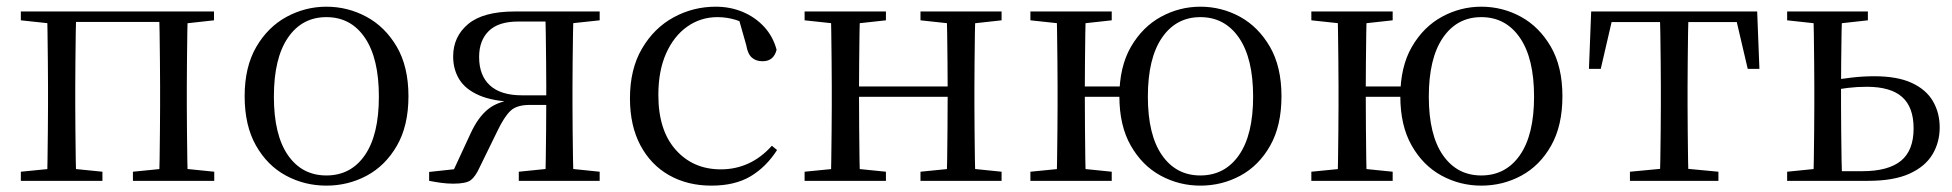

<svg xmlns="http://www.w3.org/2000/svg" viewBox="-20 -551 5949 585"><path d="M123.1 0Q124.3 -24.4 124.8 -65.4Q125.3 -106.3 125.8 -150.3Q126.3 -194.3 126.3 -228.5V-288.3Q126.3 -321.7 125.8 -365.7Q125.3 -409.8 124.8 -450.8Q124.3 -491.8 123.1 -516H212.3Q211.3 -491.7 210.8 -450.7Q210.3 -409.7 209.8 -365.7Q209.3 -321.7 209.3 -288.3V-228.5Q209.3 -194.3 209.8 -150.3Q210.3 -106.3 210.8 -65.4Q211.3 -24.4 212.3 0ZM464.8 0Q465.8 -24.4 466.3 -65.4Q466.8 -106.3 467.3 -150.3Q467.8 -194.3 467.8 -228.5V-288.3Q467.8 -321.7 467.3 -365.7Q466.8 -409.7 466.3 -450.7Q465.8 -491.7 464.8 -516H552.2Q551.2 -491.7 550.7 -450.7Q550.2 -409.7 549.7 -365.7Q549.2 -321.7 549.2 -288.3V-228.5Q549.2 -194.3 549.7 -150.3Q550.2 -106.3 550.7 -65.4Q551.2 -24.4 552.2 0ZM43.5 0V-27.8L152.7 -38.6H184.7L292.1 -27.8V0ZM385 0V-27.8L493.4 -38.6H526.4L632.8 -27.8V0ZM43.5 -489.1V-516H167V-477.4H152.7ZM508.7 -477.4V-516H632V-489.1L526.4 -477.4ZM167 -484.1V-516H508.7V-484.1Z M974.5 14.6Q908.2 14.6 851.4 -15.9Q794.6 -46.5 760 -107.4Q725.4 -168.3 725.4 -257.8Q725.4 -347.6 761.1 -408.5Q796.7 -469.3 853.7 -500Q910.7 -530.6 974.5 -530.6Q1039.2 -530.6 1096.2 -500.1Q1153.2 -469.5 1188.9 -408.7Q1224.5 -347.8 1224.5 -257.8Q1224.5 -168 1189.4 -107.2Q1154.3 -46.3 1097.5 -15.8Q1040.7 14.6 974.5 14.6ZM974.5 -16.4Q1049 -16.4 1091.7 -78.2Q1134.4 -140.1 1134.4 -256.6Q1134.4 -373.4 1091.7 -436.1Q1049 -498.8 974.5 -498.8Q900.1 -498.8 857.3 -436.1Q814.5 -373.4 814.5 -256.6Q814.5 -140.1 857.3 -78.2Q900.1 -16.4 974.5 -16.4Z M1547.8 -516H1807.1V-489.1L1697.9 -477.4L1683.6 -485.4H1558.7Q1498.6 -485.4 1469.2 -456.5Q1439.8 -427.6 1439.8 -377.4Q1439.8 -321 1472.8 -290.8Q1505.9 -260.6 1570 -260.6H1683.6V-231.3H1593.8Q1554.4 -231.3 1535.5 -213.4Q1516.5 -195.6 1496 -152.8L1441.5 -41.4Q1428.5 -12.7 1414.2 -2Q1399.8 8.6 1361.1 8.6Q1342.7 8.6 1324.3 6.1Q1305.9 3.6 1287.5 0V-27.1L1400.2 -39.3L1354 -15.3L1413.4 -143.5Q1436.6 -194.4 1468.2 -219.2Q1499.7 -244 1554.8 -248.8L1550.2 -240.2Q1481.6 -242.4 1439.8 -260.6Q1398 -278.8 1379.3 -309.3Q1360.7 -339.8 1360.7 -378.7Q1360.7 -439.7 1406.6 -477.9Q1452.5 -516 1547.8 -516ZM1641.4 0Q1642.4 -24.4 1642.9 -65.8Q1643.4 -107.3 1643.9 -154Q1644.4 -200.7 1644.4 -240.4V-288.3Q1644.4 -321.7 1643.9 -365.7Q1643.4 -409.7 1642.9 -450.7Q1642.4 -491.8 1641.4 -516H1727.5Q1726.5 -491.8 1725.9 -450.7Q1725.3 -409.7 1724.8 -365.7Q1724.3 -321.7 1724.3 -288.3V-228.5Q1724.3 -194.3 1724.8 -150.3Q1725.3 -106.3 1725.9 -65.3Q1726.5 -24.4 1727.5 0ZM1560.7 0V-27.8L1667.5 -38.6H1701.5L1807.1 -27.8V0Z M2147.6 14.6Q2074.8 14.6 2018.8 -17.1Q1962.8 -48.8 1931.1 -108.5Q1899.4 -168.3 1899.4 -251.4Q1899.4 -340.7 1936.2 -403.2Q1972.9 -465.8 2032.5 -498.2Q2092 -530.6 2160.8 -530.6Q2205.5 -530.6 2243.7 -514.4Q2281.9 -498.1 2308.7 -468.8Q2335.5 -439.5 2346.2 -399.3Q2337.3 -364.4 2303.7 -364.4Q2283 -364.4 2270.6 -375.7Q2258.1 -386.9 2253.7 -413.5L2228.7 -501.6L2278.8 -461.9Q2248.5 -482.4 2221.4 -490.6Q2194.3 -498.8 2166 -498.8Q2114.9 -498.8 2073.9 -469.9Q2033 -441 2009.5 -388.2Q1985.9 -335.4 1985.9 -261.5Q1985.9 -153.9 2038.9 -94.5Q2091.8 -35 2176.2 -35Q2221 -35 2259.9 -52.7Q2298.9 -70.3 2331.8 -106.9L2347.6 -93.9Q2314.6 -42.3 2266.9 -13.8Q2219.2 14.6 2147.6 14.6Z M2511.1 0Q2512.3 -24.4 2512.8 -65.4Q2513.3 -106.3 2513.8 -150.3Q2514.3 -194.3 2514.3 -228.5V-288.3Q2514.3 -321.7 2513.8 -365.7Q2513.3 -409.8 2512.8 -450.8Q2512.3 -491.8 2511.1 -516H2600.3Q2599.3 -491.7 2598.8 -450.1Q2598.3 -408.6 2597.8 -363Q2597.3 -317.5 2597.3 -279.8V-260.2Q2597.3 -210.2 2597.8 -159.3Q2598.3 -108.5 2598.8 -66.4Q2599.3 -24.3 2600.3 0ZM2863.4 0Q2865.4 -24.3 2865.9 -66.4Q2866.4 -108.5 2866.9 -159.3Q2867.4 -210.2 2867.4 -260.2V-279.8Q2867.4 -317.4 2866.9 -363.1Q2866.4 -408.7 2865.9 -450.2Q2865.4 -491.7 2863.4 -516H2951.9Q2950.9 -491.7 2950.4 -450.7Q2949.9 -409.7 2949.4 -365.7Q2948.9 -321.7 2948.9 -288.3V-228.5Q2948.9 -194.3 2949.4 -150.3Q2949.9 -106.3 2950.4 -65.4Q2950.9 -24.4 2951.9 0ZM2431.5 0V-27.8L2540.7 -38.6H2572.7L2679.3 -27.8V0ZM2431.5 -489.1V-516H2679.3V-489.1L2572.7 -477.4H2540.7ZM2784.6 0V-27.8L2892.8 -38.6H2925.8L3031.7 -27.8V0ZM2784.6 -489.1V-516H3031.7V-489.1L2925.8 -477.4H2892.8ZM2555 -256V-287.5H2907.9V-256Z M3119.5 0V-27.8L3228.7 -38.6H3260.7L3367.3 -27.8V0ZM3119.5 -489.1V-516H3367.3V-489.1L3260.7 -477.4H3228.7ZM3199.1 0Q3200.3 -24.4 3200.8 -65.3Q3201.3 -106.3 3201.8 -150.3Q3202.3 -194.3 3202.3 -228.5V-288.3Q3202.3 -321.7 3201.8 -365.7Q3201.3 -409.7 3200.8 -450.7Q3200.3 -491.8 3199.1 -516H3288.3Q3287.3 -491.8 3286.8 -450.6Q3286.3 -409.5 3285.8 -364Q3285.3 -318.5 3285.3 -281.8V-260.2Q3285.3 -210.2 3285.8 -159.3Q3286.3 -108.5 3286.8 -66.4Q3287.3 -24.4 3288.3 0ZM3242.8 -256V-287.5H3441.3V-256ZM3637.3 14.6Q3572.7 14.6 3516.3 -15.9Q3460 -46.5 3425.3 -107.4Q3390.6 -168.3 3390.6 -257.8Q3390.6 -347.6 3425.9 -408.5Q3461.2 -469.3 3517.6 -500Q3574 -530.6 3637.3 -530.6Q3701.7 -530.6 3757.8 -500.1Q3813.8 -469.5 3849.2 -408.7Q3884.5 -347.8 3884.5 -257.8Q3884.5 -168 3850.1 -107.2Q3815.7 -46.3 3759.3 -15.8Q3703 14.6 3637.3 14.6ZM3637.3 -16.4Q3711.7 -16.4 3754.9 -78.2Q3798.1 -140.1 3798.1 -256.6Q3798.1 -373.4 3754.9 -436.1Q3711.7 -498.8 3637.3 -498.8Q3563.4 -498.8 3520.4 -436.1Q3477.4 -373.4 3477.4 -256.6Q3477.4 -140.1 3520.4 -78.2Q3563.4 -16.4 3637.3 -16.4Z M3975.5 0V-27.8L4084.7 -38.6H4116.7L4223.3 -27.8V0ZM3975.5 -489.1V-516H4223.3V-489.1L4116.7 -477.4H4084.7ZM4055.1 0Q4056.3 -24.4 4056.8 -65.3Q4057.3 -106.3 4057.8 -150.3Q4058.3 -194.3 4058.3 -228.5V-288.3Q4058.3 -321.7 4057.8 -365.7Q4057.3 -409.7 4056.8 -450.7Q4056.3 -491.8 4055.1 -516H4144.3Q4143.3 -491.8 4142.8 -450.6Q4142.3 -409.5 4141.8 -364Q4141.3 -318.5 4141.3 -281.8V-260.2Q4141.3 -210.2 4141.8 -159.3Q4142.3 -108.5 4142.8 -66.4Q4143.3 -24.4 4144.3 0ZM4098.8 -256V-287.5H4297.3V-256ZM4493.3 14.6Q4428.7 14.6 4372.3 -15.9Q4316 -46.5 4281.3 -107.4Q4246.6 -168.3 4246.6 -257.8Q4246.6 -347.6 4281.9 -408.5Q4317.2 -469.3 4373.6 -500Q4430 -530.6 4493.3 -530.6Q4557.7 -530.6 4613.8 -500.1Q4669.8 -469.5 4705.2 -408.7Q4740.5 -347.8 4740.5 -257.8Q4740.5 -168 4706.1 -107.2Q4671.7 -46.3 4615.3 -15.8Q4559 14.6 4493.3 14.6ZM4493.3 -16.4Q4567.7 -16.4 4610.9 -78.2Q4654.1 -140.1 4654.1 -256.6Q4654.1 -373.4 4610.9 -436.1Q4567.7 -498.8 4493.3 -498.8Q4419.4 -498.8 4376.4 -436.1Q4333.4 -373.4 4333.4 -256.6Q4333.4 -140.1 4376.4 -78.2Q4419.4 -16.4 4493.3 -16.4Z M4821.3 -341.2 4828.1 -516H5333.9L5340.7 -341.2H5305.1L5264.8 -513.4L5307.2 -483.7H4854.7L4897.2 -513.4L4857.3 -341.2ZM4946.2 0V-27.8L5060.9 -38.6H5101.3L5215.8 -27.8V0ZM5037.2 0Q5038.2 -24.4 5038.8 -65.3Q5039.4 -106.3 5039.9 -150.3Q5040.4 -194.3 5040.4 -228.5V-288.3Q5040.4 -321.7 5039.9 -365.7Q5039.4 -409.7 5038.8 -450.7Q5038.2 -491.8 5037.2 -516H5124.8Q5123.8 -491.8 5123.3 -450.7Q5122.8 -409.7 5122.3 -365.7Q5121.8 -321.7 5121.8 -288.3V-228.5Q5121.8 -194.3 5122.3 -150.3Q5122.8 -106.3 5123.3 -65.3Q5123.8 -24.4 5124.8 0Z M5548.7 0V-29.4H5654Q5732.8 -29.4 5771.7 -60.8Q5810.5 -92.3 5810.5 -159.7Q5810.5 -224.7 5775.4 -255.6Q5740.4 -286.6 5667.8 -286.6Q5638.2 -286.6 5610.1 -283.2Q5582 -279.8 5552.9 -273.8V-304.8Q5586.8 -310.5 5621.6 -314.6Q5656.3 -318.7 5690.4 -318.7Q5761 -318.7 5804.9 -298.4Q5848.7 -278.1 5869.3 -242.8Q5890 -207.5 5890 -162.8Q5890 -117.1 5867.8 -80.3Q5845.7 -43.4 5797.7 -21.7Q5749.7 0 5671.3 0ZM5505 0Q5506 -24.4 5506.5 -65.3Q5507 -106.3 5507.5 -150.3Q5508 -194.3 5508 -228.5V-288.3Q5508 -321.7 5507.5 -365.7Q5507 -409.7 5506.5 -450.7Q5506 -491.8 5505 -516H5592.7Q5591.7 -491.8 5591 -450.7Q5590.4 -409.7 5589.9 -365.7Q5589.4 -321.7 5589.4 -287.5V-228.5Q5589.4 -194.3 5589.9 -150.3Q5590.4 -106.3 5591 -65.3Q5591.7 -24.4 5592.7 0ZM5425.2 -489.1V-516H5671.2V-489.1L5565.6 -477.4H5532.6ZM5425.2 0V-27.8L5532.6 -38.6H5551.3V0Z"/></svg>

Font: Noto Serif HK
Style: Regular
Weight: 200
Designer: Ryoko NISHIZUKA 西塚涼子 (kana & ideographs); Frank Grießhammer (Latin, Greek & Cyrillic); Wenlong ZHANG 张文龙 (bopomofo); San
Foundry: Adobe
Version: Version 2.001;hotconv 1.1.0;makeotfexe 2.6.0